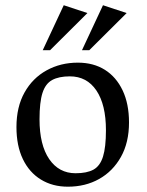

<svg xmlns="http://www.w3.org/2000/svg" viewBox="-20 -702 561 734"><path d="M239.5 11.7Q180.6 11.7 136.2 -15.7Q91.7 -43 67.3 -94Q42.9 -145 42.9 -216.1Q42.9 -293.4 73.8 -348.5Q104.7 -403.6 158.1 -433Q211.5 -462.5 277.6 -462.5Q337.2 -462.5 380.8 -435.2Q424.4 -407.8 448.8 -356.4Q473.2 -305 473.2 -233.9Q473.2 -157.4 442.4 -102.3Q411.6 -47.3 359.1 -17.8Q306.6 11.7 239.5 11.7ZM269 -39.7Q312 -39.7 337.3 -53.5Q362.5 -67.3 373.8 -103.4Q385 -139.4 385 -204Q385 -302 348.5 -356.1Q312.1 -410.1 246.9 -410.1Q205.1 -410.1 179.4 -396.1Q153.7 -382.1 142.4 -346.7Q131.1 -311.4 131.1 -246Q131.1 -148 168.1 -93.8Q205.2 -39.7 269 -39.7ZM293.4 -510.1 373.7 -682 464.2 -652.1 321.3 -510.1ZM143.4 -510.1 223.7 -682 314.2 -652.1 171.4 -510.1Z"/></svg>

Font: Ancizar Serif Light
Style: Regular
Weight: 300
Designer: Cesar Puertas, Viviana Monsalve, Julian Moncada, Julian Prieto, Jose Castro, Felipe Aragon, Mariel Hernandez, Sara Alarc
Version: Version 8.100